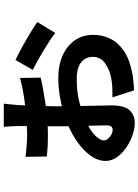

<svg xmlns="http://www.w3.org/2000/svg" viewBox="125 -804 750 1040"><g transform="rotate(-90 500.0 -284.0)"><path d="M458.7 -638.5Q457.7 -632.3 456 -617.5Q454.4 -602.7 453.2 -587.7Q452 -572.8 451 -562.9Q450 -538.7 448.6 -508.8Q447.2 -479 446.2 -446.9Q445.2 -414.8 444.7 -383.2Q444.2 -351.5 444.2 -322.3Q444.2 -289.8 445.2 -250.4Q446.2 -211 446.7 -173.1Q447.2 -135.2 448.2 -104.2Q449.2 -73.3 449.2 -56.4Q449.2 14.4 422.9 42.7Q396.6 71 353.4 71Q324.2 71 288.9 59Q253.5 47.1 221.6 25.5Q189.7 3.9 169 -25.1Q148.3 -54.2 148.3 -87.7Q148.3 -121.5 167.1 -153.3Q186 -185.2 218.4 -213.8Q250.9 -242.5 291.7 -265.5Q332.6 -288.4 376.7 -303.7Q429.4 -322.3 487.4 -332.9Q545.3 -343.4 597.9 -343.4Q665.8 -343.4 718.2 -320.4Q770.6 -297.3 800.9 -254.7Q831.2 -212.1 831.2 -154.2Q831.2 -105.1 810.5 -62.2Q789.8 -19.4 744.9 11.5Q700 42.3 625.1 57.2Q599.4 62.2 573.7 64.1Q548 66 530.7 67.5L492.6 -49.9Q519.4 -49.7 543.8 -50.7Q568.3 -51.7 589.4 -55.2Q638.4 -63.3 675.2 -88.3Q711.9 -113.4 711.9 -155.8Q711.9 -184 697.9 -203.7Q683.8 -223.4 657.6 -233.3Q631.5 -243.3 594.8 -243.3Q526.7 -243.3 478.5 -231.9Q430.3 -220.5 386.6 -203.1Q359.2 -192.9 336.2 -179.9Q313.1 -166.9 295.9 -152.7Q278.7 -138.4 269.1 -123.4Q259.4 -108.5 259.4 -94.3Q259.4 -86.6 265 -78.4Q270.6 -70.2 279.5 -63.5Q288.3 -56.7 298.2 -52.7Q308.1 -48.7 315.8 -48.7Q328 -48.7 334.5 -56.2Q340.9 -63.6 340.9 -81.8Q340.9 -102.7 339.9 -140Q338.9 -177.3 337.4 -224Q335.9 -270.8 335.9 -319.3Q335.9 -353.6 336.1 -390.3Q336.3 -427 336.6 -461.2Q336.8 -495.5 337 -522Q337.2 -548.6 337.2 -563.4Q337.2 -573 336.3 -588.2Q335.4 -603.4 334.5 -618.1Q333.7 -632.7 332.7 -638.5ZM694.9 -575.2Q726.4 -560.4 766 -538.5Q805.7 -516.6 842.5 -494.5Q879.3 -472.5 900.6 -456.8L841.2 -359.3Q827.2 -371.4 801.8 -388.2Q776.4 -405 746.3 -423.1Q716.3 -441.2 688.4 -456.7Q660.5 -472.2 641.5 -481.5ZM170.5 -520.8Q204.8 -516.6 237 -514.3Q269.2 -512 290.6 -512Q337.1 -512 391.6 -516.8Q446.1 -521.5 499.8 -529.8Q553.6 -538.1 597.7 -550.4L599.5 -438.2Q574.9 -432.7 539.4 -426.1Q504 -419.5 462.5 -413.2Q421.1 -407 376.9 -403.2Q332.8 -399.4 290.6 -399.4Q256.8 -399.4 230.6 -400.7Q204.5 -402.1 172.3 -405.1Z"/></g></svg>

Font: Shanggu Sans SC VF
Style: Regular
Weight: 250
Designer: GuiWonder
Version: Version 1.021